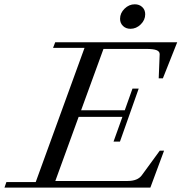

<svg xmlns="http://www.w3.org/2000/svg" viewBox="-60 -856 828 876"><path d="M535.2 -724.6Q514.6 -724.6 501.2 -737.5Q487.8 -750.5 487.8 -770Q487.8 -796.4 508.3 -816.4Q528.8 -836.4 554.7 -836.4Q575.7 -836.4 589.1 -823.7Q602.5 -811 602.5 -791Q602.5 -764.6 582 -744.6Q561.5 -724.6 535.2 -724.6ZM-39.6 0 -30.8 -25.4H103L325.7 -637.7H182.1L191.9 -663.1H748.5L683.1 -498.5H664.1L668.5 -608.4Q668.9 -621.1 654.5 -627Q640.1 -632.8 607.9 -632.8H412.1L310.1 -353H509.3L544.4 -451.7H572.8L487.3 -210H458L498.5 -322.8H298.8L192.4 -30.3H522Q567.9 -30.3 586.9 -56.2L668.9 -168.5H688.5L626 0Z"/></svg>

Font: Elstob
Style: Italic
Weight: 400
Italic angle: -20°
Designer: Peter S. Baker
Version: Version 1.015